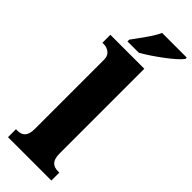

<svg xmlns="http://www.w3.org/2000/svg" viewBox="-311 -984 1008 1008"><g transform="rotate(45 193.5 -479.5)"><path d="M107 -812V-799H191C257 -836 363 -914 387 -949V-959H204C185 -914 134 -851 107 -812ZM19 0H341V-59H331C296 -59 271 -75 271 -130V-760H19V-701H29C44 -701 88 -694 88 -644V-130C88 -75 64 -59 29 -59H19Z"/></g></svg>

Font: Noto Serif Tamil SemiCondensed Black
Style: Italic
Weight: 900
Width: 4
Italic angle: -12°
Designer: Indian Type Foundry, Tom Grace, and the Monotype Design Team
Foundry: Monotype Imaging Inc.
Version: Version 2.003